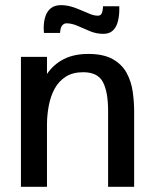

<svg xmlns="http://www.w3.org/2000/svg" viewBox="-20 -718 592 738"><path d="M60.5 0V-499.5H160.6V-433.6Q186 -470.7 225.1 -490.7Q264.2 -510.7 319.3 -510.7Q377.9 -510.7 413.3 -490.7Q448.7 -470.7 466.6 -438Q484.4 -405.3 490 -366.5Q495.6 -327.6 495.6 -290V0H395.5V-292Q395.5 -365.2 375.5 -402.8Q355.5 -440.4 299.8 -440.4Q259.8 -440.4 232.9 -423.3Q206.1 -406.2 190.4 -377.7Q174.8 -349.1 168 -314.2Q161.1 -279.3 160.6 -243.2V0ZM377 -587.9Q351.1 -587.9 326.4 -597.9Q301.8 -607.9 279.1 -618.2Q256.3 -628.4 235.4 -628.4Q226.1 -628.4 219 -620.1Q211.9 -611.8 210.9 -591.3H148.9Q148.9 -596.2 148.4 -600.8Q147.9 -605.5 147.9 -609.9Q147.9 -635.7 154.8 -655.8Q161.6 -675.8 176.3 -687Q190.9 -698.2 213.4 -698.2Q235.4 -698.2 255.4 -692.1Q275.4 -686 293.5 -678Q311.5 -669.9 327.1 -663.8Q342.8 -657.7 356.4 -657.7Q366.2 -657.7 370.6 -665.8Q375 -673.8 376 -693.8H438.5Q438.5 -688.5 438.5 -683.8Q438.5 -679.2 438.5 -674.3Q437.5 -649.4 431.4 -629.9Q425.3 -610.4 412.1 -599.1Q398.9 -587.9 377 -587.9Z"/></svg>

Font: Pontano Sans SemiBold
Style: Regular
Weight: 600
Designer: Vernon Adams
Foundry: Vernon Adams
Version: Version 2.001